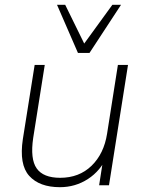

<svg xmlns="http://www.w3.org/2000/svg" viewBox="-20 -770 601 798"><path d="M229 8Q144 8 101.5 -39Q59 -86 75 -192L124 -500H166L118 -197Q105 -109 132.5 -70Q160 -31 230 -31Q309 -31 360.5 -81Q412 -131 425 -214L470 -500H512L433 0H392L411 -122H426Q398 -60 345.5 -26Q293 8 229 8ZM304 -550 217 -750H251L330 -589L447 -750H483L352 -550Z"/></svg>

Font: Mulish ExtraLight
Style: Italic
Weight: 200
Italic angle: -9°
Designer: Vernon Adams
Foundry: Vernon Adams
Version: Version 3.603